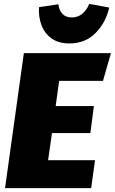

<svg xmlns="http://www.w3.org/2000/svg" viewBox="-20 -970 592 990"><path d="M552 -696 511 -553H285L267 -423H464L446 -284H248L228 -144H470L450 0H6L103 -696ZM181 -933 281 -948Q284 -918 301.5 -899Q319 -880 350 -880Q382 -880 405 -899.5Q428 -919 440 -950L543 -931Q526 -854 473 -800Q420 -746 338 -746Q281 -746 245 -772.5Q209 -799 193.5 -841.5Q178 -884 181 -933Z"/></svg>

Font: Fira Sans Black
Style: Italic
Weight: 900
Italic angle: -8°
Designer: Carrois Corporate & Edenspiekermann AG
Foundry: Carrois Corporate GbR & Edenspiekermann AG
Version: Version 4.203